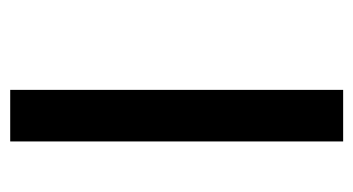

<svg xmlns="http://www.w3.org/2000/svg" viewBox="-178 -531 692 376"><g transform="rotate(90 168.0 -343.0)"><path d="M156 -17V-669H257V-17Z"/></g></svg>

Font: Noto Sans Malayalam UI SemiCondensed Medium
Style: Regular
Weight: 500
Width: 4
Designer: Jelle Bosma - Monotype Design Team
Foundry: Monotype Imaging Inc.
Version: Version 2.104; ttfautohint (v1.8.4.7-5d5b)